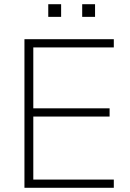

<svg xmlns="http://www.w3.org/2000/svg" viewBox="-20 -891 616 911"><path d="M96 0V-705H520V-666H138V-377H500V-338H138V-39H520V0ZM209 -871H270V-811H209ZM370 -871H431V-811H370Z"/></svg>

Font: wassup Sans
Style: Light
Weight: 200
Version: Version 2.001